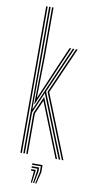

<svg xmlns="http://www.w3.org/2000/svg" viewBox="-103 -842 509 1033"><g transform="rotate(10 151.5 -326.0)"><path d="M78 0V-800H86V-510.2L85 -244.2H87L203.2 -510.2L242.8 -600H251.5L140.8 -348.2L279.8 0H271.2L136 -338L86 -224.2V0ZM94 0V-222.8L135.8 -317.5L262.5 0H254L135.5 -296.8L102 -221V0ZM62 0V-800H70V0ZM288.5 0 149.2 -348.2 260.2 -600H269L158 -348L297 0ZM90 -271.2 94 -518.2V-800H102V-526.2L98 -309.2H100L192.2 -524.8L225.2 -600H234L198 -518.2L92 -271.2ZM169 148.5 183 85V53H135V45H191V85L175 148.5ZM145 148.5 151 85H135V77H159V85L151 148.5ZM157 148.5 167 85V69H135V61H175V85L163 148.5Z"/></g></svg>

Font: Big Shoulders Inline Text Thin
Style: Regular
Weight: 100
Designer: Patric King
Foundry: XO Type Co
Version: Version 2.002